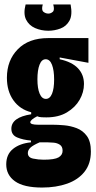

<svg xmlns="http://www.w3.org/2000/svg" viewBox="-20 -699 432 862"><path d="M169 143Q87 143 47.5 115Q8 87 8 39Q8 -6 38.5 -30.5Q69 -55 119 -60V-68Q83 -71 57 -82Q31 -93 31 -121Q31 -172 120 -186V-195Q69 -208 40 -249Q11 -290 11 -350Q11 -428 60 -478Q109 -528 196 -528H377V-417L248 -441V-433Q303 -421 330 -392.5Q357 -364 357 -322Q357 -285 337.5 -251Q318 -217 280.5 -194.5Q243 -172 188 -172Q180 -172 167.5 -172.5Q155 -173 147 -177Q116 -161 116 -150Q116 -139 152 -139H218Q239 -139 268 -136.5Q297 -134 324.5 -123.5Q352 -113 370 -88.5Q388 -64 388 -19Q388 36 359.5 72Q331 108 281.5 125.5Q232 143 169 143ZM186 -255Q204 -255 213.5 -278Q223 -301 223 -342Q223 -383 213.5 -408Q204 -433 185 -433Q167 -433 157.5 -408.5Q148 -384 148 -343Q148 -302 158 -278.5Q168 -255 186 -255ZM176 18Q225 18 243 7.5Q261 -3 261 -22Q261 -41 249 -49Q237 -57 221 -58.5Q205 -60 193 -60H158Q128 -47 116.5 -36Q105 -25 105 -12Q105 8 128.5 13Q152 18 176 18ZM95 -679H172Q165 -654 175 -646Q185 -638 197 -638Q208 -638 217 -646Q226 -654 219 -679H297Q306 -632 292 -606.5Q278 -581 251.5 -571Q225 -561 197 -561Q165 -561 137.5 -573Q110 -585 97 -611Q84 -637 95 -679Z"/></svg>

Font: Bricolage Grotesque 48pt Condensed Bricolage Grotesque 48pt Condensed Regular
Style: Bold
Weight: 700
Width: 3
Designer: Mathieu Triay
Foundry: Atelier Triay
Version: Version 1.000; ttfautohint (v1.8.4.7-5d5b);gftools[0.9.32]